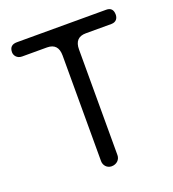

<svg xmlns="http://www.w3.org/2000/svg" viewBox="-121 -726 754 835"><g transform="rotate(-20 256.0 -308.0)"><path d="M254 16C278 16 294 -1 294 -21V-510C294 -547 311 -566 346 -566H464C488 -566 496 -583 496 -598C496 -621 485 -632 464 -632H51C28 -632 16 -621 16 -598C16 -583 28 -566 51 -566H166C201 -566 218 -547 218 -510V-21C218 -1 233 16 254 16Z"/></g></svg>

Font: Dongle Light
Style: Regular
Weight: 300
Designer: Yanghee Ryu
Foundry: Yanghee Ryu
Version: Version 2.000